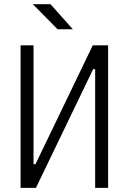

<svg xmlns="http://www.w3.org/2000/svg" viewBox="-20 -914 626 934"><path d="M80.1 0H154.8L433.1 -577.6H442.9V0H505.9V-693.4H431.2L152.8 -115.7H143.1V-693.4H80.1ZM260.3 -771.5H334.5L225.6 -893.6H139.6Z"/></svg>

Font: Cascadia Code PL Light
Style: Regular
Weight: 300
Monospace: yes
Designer: Aaron Bell
Foundry: Saja Typeworks
Version: Version 2404.023